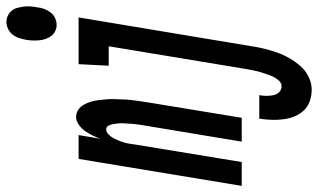

<svg xmlns="http://www.w3.org/2000/svg" viewBox="-266 -570 1013 612"><g transform="rotate(-90 241.0 -263.5)"><path d="M-45 0 41 -520H117L105 -450Q109 -462 115.5 -475Q122 -488 129.5 -499Q137 -510 149.5 -519Q162 -528 174 -528Q187 -528 197.5 -521Q208 -514 214 -503Q220 -492 223.5 -480Q227 -468 228.5 -455.5Q230 -443 231 -430Q232 -417 231.5 -403.5Q231 -390 230.5 -377Q230 -364 228.5 -350.5Q227 -337 225 -324Q223 -311 221 -298L172 0H96L148 -313Q149 -321 150.5 -329.5Q152 -338 152.5 -346Q153 -354 153.5 -362Q154 -370 154.5 -378Q155 -386 154 -394Q153 -402 152 -409.5Q151 -417 147 -424.5Q143 -432 135 -432Q127 -432 119.5 -425Q112 -418 107.5 -409.5Q103 -401 99.5 -392.5Q96 -384 93.5 -375.5Q91 -367 89.5 -358Q88 -349 87 -341L31 0ZM468 -590Q458 -590 448.5 -594.5Q439 -599 433 -607Q427 -615 423.5 -625Q420 -635 419 -645.5Q418 -656 418.5 -667.5Q419 -679 421 -689Q423 -700 426.5 -710.5Q430 -721 437.5 -730.5Q445 -740 456 -745Q467 -750 477 -750Q488 -750 497.5 -745.5Q507 -741 513.5 -733Q520 -725 522.5 -715Q525 -705 526.5 -694.5Q528 -684 527 -672.5Q526 -661 524 -651Q523 -640 519 -629.5Q515 -619 508 -609.5Q501 -600 490 -595Q479 -590 468 -590ZM262 223Q243 223 225.5 217Q208 211 196 198.5Q184 186 177 169.5Q170 153 167.5 134.5Q165 116 165.5 97Q166 78 169 59V56H244V57Q242 68 242 79Q242 90 244 100.5Q246 111 253.5 119Q261 127 273 127Q283 127 291 118Q299 109 303.5 99Q308 89 311.5 78.5Q315 68 318 58Q321 48 323 37.5Q325 27 327 17L400 -424H338L343 -520H492L400 32Q397 53 392 73Q387 93 380 113Q373 133 362 152Q351 171 336.5 187.5Q322 204 302 213.5Q282 223 262 223Z"/></g></svg>

Font: Iosevka Term Curly Oblique
Style: Bold
Weight: 700
Italic angle: -9°
Designer: Belleve Invis
Foundry: Belleve Invis
Version: Version 32.3.0